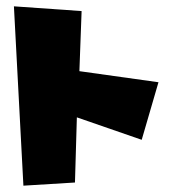

<svg xmlns="http://www.w3.org/2000/svg" viewBox="-20 -587 546 607"><path d="M24 -567 54 0 217 -10 223 -216 428 -145 481 -327 231 -362 238 -552Z"/></svg>

Font: Super Mario
Style: Regular
Weight: 400
Version: Version 1.0